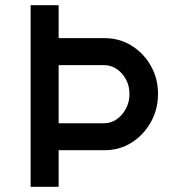

<svg xmlns="http://www.w3.org/2000/svg" viewBox="-20 -720 674 740"><path d="M98 0V-700H206V-573H383Q440 -573 486.5 -544.5Q533 -516 561 -467Q589 -418 589 -358Q589 -298 561 -248.5Q533 -199 486.5 -170Q440 -141 383 -141H206V0ZM206 -245H381Q408 -245 430 -260.5Q452 -276 465.5 -301.5Q479 -327 479 -358Q479 -389 465.5 -414Q452 -439 430 -454Q408 -469 381 -469H206Z"/></svg>

Font: Lexend Medium
Style: Regular
Weight: 500
Designer: Bonnie Shaver-Troup, Thomas Jockin
Foundry: Lexend
Version: Version 1.005